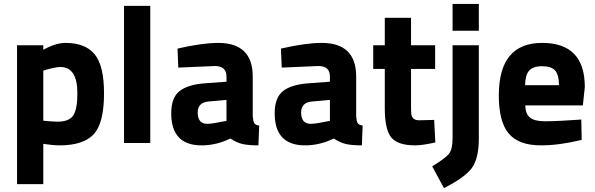

<svg xmlns="http://www.w3.org/2000/svg" viewBox="-20 -730 3038 980"><path d="M67 210V-499H201V-476Q265 -511 314 -511Q416 -511 463.5 -452.5Q511 -394 511 -254Q511 -101 458 -44.5Q405 12 284 12Q268 12 247 10Q226 8 214 6L201 4V210ZM288 -388Q273 -388 251 -383Q229 -378 215 -374L201 -369V-114Q246 -109 274 -109Q333 -109 354 -141Q375 -173 375 -254Q375 -388 288 -388Z M613 0V-700H747V0Z M1270 -339V-136Q1272 -112 1277.5 -102Q1283 -92 1303 -89L1299 12Q1248 12 1217.5 5Q1187 -2 1156 -23Q1084 12 1009 12Q854 12 854 -152Q854 -232 897 -265.5Q940 -299 1029 -305L1136 -313V-339Q1136 -393 1077 -393L890 -385L886 -482Q1012 -511 1094 -511Q1270 -511 1270 -339ZM1136 -220 1045 -212Q989 -207 989 -156Q989 -98 1038 -98Q1053 -98 1077.5 -102Q1102 -106 1119 -110L1136 -113Z M1798 -339V-136Q1800 -112 1805.5 -102Q1811 -92 1831 -89L1827 12Q1776 12 1745.5 5Q1715 -2 1684 -23Q1612 12 1537 12Q1382 12 1382 -152Q1382 -232 1425 -265.5Q1468 -299 1557 -305L1664 -313V-339Q1664 -393 1605 -393L1418 -385L1414 -482Q1540 -511 1622 -511Q1798 -511 1798 -339ZM1664 -220 1573 -212Q1517 -207 1517 -156Q1517 -98 1566 -98Q1581 -98 1605.5 -102Q1630 -106 1647 -110L1664 -113Z M2201 -378H2078V-189Q2078 -159 2079.5 -146.5Q2081 -134 2090.5 -125Q2100 -116 2120 -116L2196 -118L2202 -3Q2135 12 2100 12Q2010 12 1977 -28.5Q1944 -69 1944 -178V-378H1885V-499H1944V-639H2078V-499H2201Z M2290 -24V-499H2424V-23Q2424 79 2388.5 127.5Q2353 176 2246 230L2186 119Q2253 78 2271.5 55Q2290 32 2290 -24ZM2290 -573V-710H2424V-573Z M2762 -111Q2798 -111 2844.5 -113.5Q2891 -116 2919 -118L2947 -120L2949 -16Q2834 12 2741 12Q2628 12 2577 -48Q2526 -108 2526 -243Q2526 -511 2747 -511Q2965 -511 2965 -286L2955 -192H2661Q2662 -149 2685 -130Q2708 -111 2762 -111ZM2660 -295H2833Q2833 -348 2813.5 -370Q2794 -392 2747 -392Q2700 -392 2680.5 -369Q2661 -346 2660 -295Z"/></svg>

Font: TypoPRO Titillium Text
Style: 999 wt
Weight: 900
Designer: Accademia di Belle Arti di Urbino and others
Foundry: Accademia di Belle Arti di Urbino and others.
Version: Version 25.000